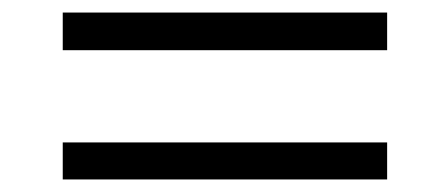

<svg xmlns="http://www.w3.org/2000/svg" viewBox="-20 -418 707 306"><path d="M80 -338V-398H597V-338ZM80 -132V-191H597V-132Z"/></svg>

Font: Ancizar Serif Light
Style: Regular
Weight: 400
Version: Version 8.100